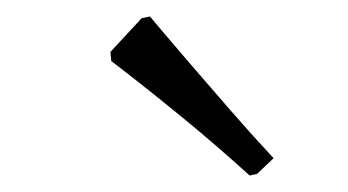

<svg xmlns="http://www.w3.org/2000/svg" viewBox="-20 -734 422 233"><path d="M114 -671 152 -712 162 -714Q162 -714 175 -698.5Q188 -683 210 -657.5Q232 -632 258.5 -601.5Q285 -571 312 -542L292 -523L283 -521Q241 -559 202.5 -590.5Q164 -622 139.5 -641Q115 -660 115 -660Z"/></svg>

Font: Alegreya
Style: Italic
Weight: 400
Italic angle: -7°
Designer: Juan Pablo del Peral
Foundry: Huerta Tipografica
Version: Version 2.009